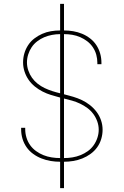

<svg xmlns="http://www.w3.org/2000/svg" viewBox="-20 -863 640 990"><path d="M290 107V-29Q265 -29 241 -33Q217 -37 194 -46Q171 -55 151 -69.5Q131 -84 117 -104Q103 -124 96 -147.5Q89 -171 89 -196Q89 -198 89 -200Q89 -202 89 -204H110Q110 -202 110 -200Q110 -198 110 -197Q110 -175 116.5 -153.5Q123 -132 135.5 -114.5Q148 -97 166 -84Q184 -71 204 -63Q224 -55 246 -51.5Q268 -48 290 -48V-360Q267 -366 244 -373Q221 -380 199.5 -391Q178 -402 159.5 -417Q141 -432 127.5 -451.5Q114 -471 106.5 -494Q99 -517 99 -541Q99 -565 105.5 -587.5Q112 -610 125 -630Q138 -650 157 -664.5Q176 -679 197.5 -688.5Q219 -698 242.5 -702Q266 -706 290 -706V-843H310V-706Q334 -706 357.5 -702Q381 -698 403 -689Q425 -680 444.5 -665Q464 -650 477 -630Q490 -610 496.5 -587Q503 -564 503 -540Q503 -538 503 -536Q503 -534 503 -532H482Q482 -533 482 -535Q482 -537 482 -539Q482 -560 476.5 -580.5Q471 -601 459 -619Q447 -637 430 -650Q413 -663 393.5 -671.5Q374 -680 353 -683.5Q332 -687 310 -687V-377Q334 -371 357.5 -364Q381 -357 403 -346.5Q425 -336 444.5 -320.5Q464 -305 478.5 -285.5Q493 -266 501 -242.5Q509 -219 509 -194Q509 -170 502 -146.5Q495 -123 481 -103.5Q467 -84 447 -69.5Q427 -55 404.5 -46Q382 -37 358 -33Q334 -29 310 -29V107ZM290 -382V-687Q269 -687 248 -683Q227 -679 208 -671Q189 -663 172 -650Q155 -637 143.5 -620Q132 -603 125.5 -582.5Q119 -562 119 -541Q119 -520 126 -499.5Q133 -479 145 -462Q157 -445 174 -431.5Q191 -418 210 -409Q229 -400 249 -393.5Q269 -387 290 -382ZM310 -48Q332 -48 353.5 -51.5Q375 -55 395 -63Q415 -71 432.5 -83.5Q450 -96 462.5 -113.5Q475 -131 482 -152Q489 -173 489 -194Q489 -216 481.5 -237Q474 -258 461 -275.5Q448 -293 430.5 -306Q413 -319 393 -328.5Q373 -338 352 -344Q331 -350 310 -355Z"/></svg>

Font: Iosevka SS04 Thin Extended
Style: Regular
Weight: 100
Width: 7
Monospace: yes
Designer: Belleve Invis
Foundry: Belleve Invis
Version: Version 19.0.0; ttfautohint (v1.8.4)